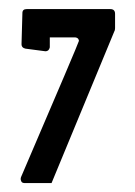

<svg xmlns="http://www.w3.org/2000/svg" viewBox="-20 -411 304 431"><path d="M95.7 0Q130.9 -85 236.3 -339.8Q238.3 -342.8 238.3 -347.7Q238.3 -358.4 238.3 -379.9Q238.3 -390.6 227.5 -390.6Q165 -390.6 40 -390.6Q30.3 -390.6 30.3 -381.8Q29.3 -358.4 28.3 -311.5Q28.3 -303.7 37.1 -301.8Q52.7 -299.8 82 -295.9Q89.8 -295.9 91.8 -304.7Q91.8 -312.5 91.8 -327.1Q105.5 -327.1 147.5 -327.1Q152.3 -327.1 155.3 -324.2Q157.2 -321.3 157.2 -319.3Q157.2 -316.4 27.3 -13.7Q26.4 -11.7 26.4 -8.8Q26.4 -6.8 28.3 -2.9Q30.3 0 36.1 0Q55.7 0 95.7 0Z"/></svg>

Font: Lega 2020-21MOD
Style: Regular
Weight: 400
Designer: SIL Open Font License
Foundry: SIL Open Font License
Version: Version 1.00;July 1, 2020;FontCreator 13.0.0.2670 32-bit